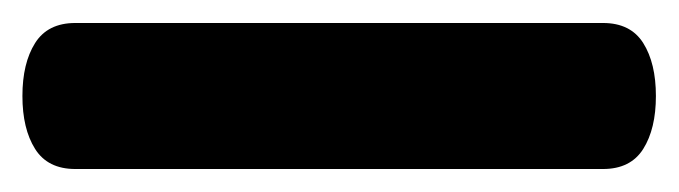

<svg xmlns="http://www.w3.org/2000/svg" viewBox="-22 46 591 167"><path d="M-2.5 129.5Q-2.5 101 8.5 83.5Q19.5 66 43.5 66H502.5Q526.5 66 537.5 83.5Q548.5 101 548.5 129.5Q548.5 158 537.5 175.5Q526.5 193 502.5 193H43.5Q19.5 193 8.5 175.5Q-2.5 158 -2.5 129.5Z"/></svg>

Font: Fraunces SuperSoft Wonky
Style: Regular
Weight: 900
Version: Version 1.000;[b76b70a41]